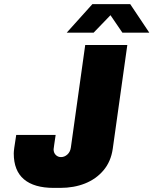

<svg xmlns="http://www.w3.org/2000/svg" viewBox="-20 -905 747 935"><path d="M242 10Q146 10 96.5 -32Q47 -74 47 -158Q47 -167 49.5 -185.5Q52 -204 59 -248H251Q247 -220 244 -200.5Q241 -181 241 -178Q241 -161 251.5 -150.5Q262 -140 277 -140Q294 -140 308 -152.5Q322 -165 325 -186L395 -686H600L529 -180Q520 -118 484 -75.5Q448 -33 394 -11.5Q340 10 273 10ZM305 -746 430 -885H614L707 -746H576L518 -831L436 -746Z"/></svg>

Font: Chivo Mono Medium Black
Style: Italic
Weight: 900
Italic angle: -8.05°
Monospace: yes
Version: Version 1.008